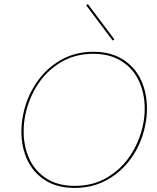

<svg xmlns="http://www.w3.org/2000/svg" viewBox="-20 -917 772 942"><path d="M85 -271Q85 -314 94 -357Q111 -439 157 -508.5Q203 -578 275 -620.5Q347 -663 438 -663Q524 -663 583.5 -625Q643 -587 672 -524Q701 -461 701 -385Q701 -342 692 -300Q675 -216 628 -147Q581 -78 509 -36.5Q437 5 346 5Q261 5 202.5 -32Q144 -69 114.5 -131.5Q85 -194 85 -271ZM681 -301Q690 -343 690 -384Q690 -458 662 -519Q634 -580 577 -616.5Q520 -653 437 -653Q349 -653 279.5 -612Q210 -571 166 -503.5Q122 -436 105 -357Q96 -315 96 -273Q96 -199 123.5 -138.5Q151 -78 207.5 -41.5Q264 -5 347 -5Q436 -5 505.5 -46Q575 -87 619.5 -154.5Q664 -222 681 -301ZM403 -891 411 -897 541 -724 533 -718Z"/></svg>

Font: Ysabeau Hairline
Style: Italic
Weight: 100
Italic angle: -12°
Designer: Christian Thalmann (Catharsis Fonts)
Version: Version 0.003